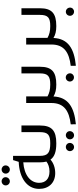

<svg xmlns="http://www.w3.org/2000/svg" viewBox="670 -1368 935 2314"><g transform="rotate(-90 1137.0 -211.5)"><path d="M108 -560C136 -560 158 -583 158 -611C158 -638 136 -659 109 -659C81 -659 59 -637 59 -610C59 -582 81 -560 108 -560ZM250 -560C278 -560 300 -583 300 -611C300 -638 278 -659 251 -659C223 -659 201 -637 201 -610C201 -582 223 -560 250 -560ZM565 -73C455 -73 415 -100 415 -197V-521H364L343 -453C152 -446 17 -355 17 -207C17 -90 91 -13 207 -13C271 -13 328 -33 370 -70C405 -20 469 0 565 0H566V-73ZM227 -82C137 -82 90 -131 90 -207C90 -311 182 -387 337 -398V-197C337 -167 340 -142 346 -119C318 -97 277 -82 227 -82Z M566 0H567C719 0 781 -54 781 -197V-420H701V-197C701 -100 667 -73 567 -73H566C557 -73 550 -67 550 -58V-16C550 -7 557 0 566 0ZM521 214C549 214 571 191 571 163C571 136 549 115 522 115C494 115 472 137 472 164C472 192 494 214 521 214ZM663 214C691 214 713 191 713 163C713 136 691 115 664 115C636 115 614 137 614 164C614 192 636 214 663 214Z M1274 -73C1212 -73 1171 -84 1132 -106V-363H1052V-58C1052 96 954 155 795 174L796 236C1002 216 1122 144 1131 -34C1169 -11 1212 0 1274 0Z M1274 0H1275C1427 0 1489 -54 1489 -197V-420H1409V-197C1409 -100 1375 -73 1275 -73H1274C1265 -73 1258 -67 1258 -58V-16C1258 -7 1265 0 1274 0ZM1360 114C1333 114 1311 136 1311 164C1311 191 1333 213 1361 213C1388 213 1410 192 1410 165C1410 137 1388 114 1360 114Z M1979 -73C1917 -73 1876 -84 1837 -106V-363H1757V-58C1757 96 1659 155 1500 174L1501 236C1707 216 1827 144 1836 -34C1874 -11 1917 0 1979 0Z M1979 0H1980C2132 0 2194 -54 2194 -197V-420H2114V-197C2114 -100 2080 -73 1980 -73H1979C1970 -73 1963 -67 1963 -58V-16C1963 -7 1970 0 1979 0ZM2152 115C2125 115 2103 137 2103 165C2103 192 2125 214 2153 214C2180 214 2202 193 2202 166C2202 138 2180 115 2152 115Z"/></g></svg>

Font: Juman Normal
Style: Regular
Weight: 300
Designer: Bandar Raffah (Arabic) Julieta Ulanovsky (Latin)
Foundry: Caramella
Version: Version 5.022;PS 005.022;hotconv 1.0.88;makeotf.lib2.5.64775